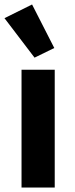

<svg xmlns="http://www.w3.org/2000/svg" viewBox="-27 -836 333 856"><path d="M127 -579 215 -622 116 -816 -7 -755ZM217 0V-525H69V0Z"/></svg>

Font: IBM Plex Thai Looped
Style: Bold
Weight: 700
Designer: Mike Abbink, Paul van der Laan, Pieter van Rosmalen, Ben Mitchell, Mark Frömberg
Foundry: Bold Monday
Version: Version 1.0